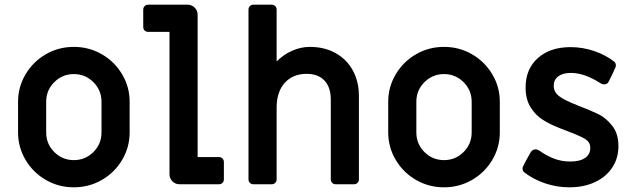

<svg xmlns="http://www.w3.org/2000/svg" viewBox="-20 -786 2701 819"><path d="M57 -221V-352Q57 -415 89 -469Q121 -523 175.5 -554.5Q230 -586 295 -586Q360 -586 414.5 -554.5Q469 -523 501 -469Q533 -415 533 -352V-221Q533 -158 501 -104Q469 -50 414.5 -18.5Q360 13 295 13Q230 13 175.5 -18.5Q121 -50 89 -104Q57 -158 57 -221ZM413 -221V-352Q413 -401 378.5 -435.5Q344 -470 295 -470Q246 -470 211.5 -435.5Q177 -401 177 -352V-221Q177 -172 211.5 -137.5Q246 -103 295 -103Q344 -103 378.5 -137.5Q413 -172 413 -221Z M703 -43V-650H612Q603 -650 597 -656Q591 -662 591 -671V-745Q591 -754 597 -760Q603 -766 612 -766H780Q798 -766 810.5 -753.5Q823 -741 823 -723V-116H914Q923 -116 929 -110Q935 -104 935 -95V-21Q935 -12 929 -6Q923 0 914 0H746Q728 0 715.5 -12.5Q703 -25 703 -43Z M1040 -21V-745Q1040 -754 1046 -760Q1052 -766 1061 -766H1139Q1148 -766 1154 -760Q1160 -754 1160 -745V-524Q1189 -553 1226 -569.5Q1263 -586 1302 -586Q1364 -586 1411.5 -559.5Q1459 -533 1485 -485.5Q1511 -438 1511 -376V-21Q1511 -12 1505 -6Q1499 0 1490 0H1412Q1403 0 1397 -6Q1391 -12 1391 -21V-361Q1391 -414 1364 -442.5Q1337 -471 1288 -471Q1229 -471 1194.5 -432.5Q1160 -394 1160 -327V-21Q1160 -12 1154 -6Q1148 0 1139 0H1061Q1052 0 1046 -6Q1040 -12 1040 -21Z M1636 -221V-352Q1636 -415 1668 -469Q1700 -523 1754.5 -554.5Q1809 -586 1874 -586Q1939 -586 1993.5 -554.5Q2048 -523 2080 -469Q2112 -415 2112 -352V-221Q2112 -158 2080 -104Q2048 -50 1993.5 -18.5Q1939 13 1874 13Q1809 13 1754.5 -18.5Q1700 -50 1668 -104Q1636 -158 1636 -221ZM1992 -221V-352Q1992 -401 1957.5 -435.5Q1923 -470 1874 -470Q1825 -470 1790.5 -435.5Q1756 -401 1756 -352V-221Q1756 -172 1790.5 -137.5Q1825 -103 1874 -103Q1923 -103 1957.5 -137.5Q1992 -172 1992 -221Z M2216 -51Q2211 -55 2209.5 -61.5Q2208 -68 2210 -74Q2217 -90 2244 -137Q2252 -149 2264 -149Q2271 -149 2278 -145Q2314 -120 2345.5 -108.5Q2377 -97 2412 -97Q2454 -97 2476 -112.5Q2498 -128 2498 -155Q2498 -178 2479 -191Q2460 -204 2407 -224L2371 -238Q2327 -255 2296 -274.5Q2265 -294 2243.5 -328Q2222 -362 2222 -413Q2222 -492 2274.5 -538.5Q2327 -585 2414 -585Q2465 -585 2514 -568.5Q2563 -552 2600 -523Q2605 -519 2606.5 -512.5Q2608 -506 2606 -500Q2597 -479 2576 -437Q2570 -426 2557 -426Q2550 -426 2543 -430Q2474 -475 2415 -475Q2381 -475 2361.5 -460.5Q2342 -446 2342 -420Q2342 -394 2364 -376.5Q2386 -359 2445 -336Q2502 -314 2533.5 -298.5Q2565 -283 2591.5 -249.5Q2618 -216 2618 -163Q2618 -111 2591.5 -71Q2565 -31 2517.5 -9Q2470 13 2409 13Q2355 13 2305 -4Q2255 -21 2216 -51Z"/></svg>

Font: Miriam Libre
Style: Bold
Weight: 700
Designer: Michal Sahar
Foundry: Hagilda
Version: Version 1.001